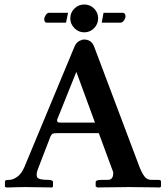

<svg xmlns="http://www.w3.org/2000/svg" viewBox="-20 -834 739 855"><path d="M293 -752Q293 -778 311.5 -796Q330 -814 355 -814Q381 -814 399 -796Q417 -778 417 -752Q417 -727 399 -708.5Q381 -690 355 -690Q330 -690 311.5 -708.5Q293 -727 293 -752ZM441 -777H525Q533 -777 536 -772Q539 -767 539 -762Q539 -753 532 -743Q525 -733 516 -733H433ZM274 -733H189Q182 -733 179.5 -738Q177 -743 177 -748Q177 -756 183.5 -766.5Q190 -777 199 -777H283ZM148 -79Q140 -57 145.5 -45Q151 -33 195 -33Q216 -33 216 -23V-3L211 1Q211 1 196.5 0.5Q182 0 162 0Q142 0 123 -0.5Q104 -1 95 -1Q83 -1 62.5 -0.5Q42 0 26 0.5Q10 1 10 1L2 -2V-23Q2 -31 7.5 -32Q13 -33 22 -33Q37 -33 56.5 -46.5Q76 -60 89 -91L312 -627Q320 -645 333 -651.5Q346 -658 354 -658Q387 -658 399 -627L601 -91Q612 -63 623.5 -48Q635 -33 654 -33H682Q693 -33 695 -31Q697 -29 697 -23V-3L692 1Q692 1 677 0.5Q662 0 639.5 0Q617 0 594.5 -0.5Q572 -1 558 -1Q545 -1 521 -0.5Q497 0 472.5 0Q448 0 431 0.5Q414 1 414 1L406 -4V-23Q406 -33 432 -33H459Q472 -33 478 -40.5Q484 -48 484 -59Q484 -63 484 -67Q484 -71 482 -73L420 -241H236Q221 -241 215.5 -239Q210 -237 205 -227ZM253 -288H403L320 -514L234 -300Q234 -293 237 -290.5Q240 -288 253 -288Z"/></svg>

Font: Libertinus Serif SemiBold
Style: Regular
Weight: 600
Designer: Philipp H. Poll, Khaled Hosny
Foundry: Caleb Maclennan
Version: Version 7.051;RELEASE